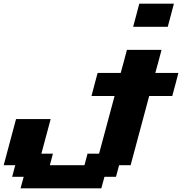

<svg xmlns="http://www.w3.org/2000/svg" viewBox="-20 -895 986 1040"><path d="M91.3 125H528.8L545.9 62.5H608.4L625 0H687.5Q704.1 -62.5 737.8 -187.5Q771.5 -312.5 788.1 -375H913.1Q918.9 -395.5 929.9 -437.3Q940.9 -479 946.3 -500H821.3Q827.1 -520.5 838.4 -562.3Q849.6 -604 855 -625H667.5Q662.1 -604 650.9 -562.3Q639.6 -520.5 633.8 -500H508.8Q502.9 -479 491.9 -437.3Q481 -395.5 475.6 -375H600.6L516.6 -62.5H454.1L437.5 0H250L266.6 -62.5H204.1L254.4 -250H66.9Q55.7 -208 33.4 -125Q11.2 -42 0 0H62.5L45.9 62.5H108.4ZM701.2 -750H888.7Q894.5 -770.5 905.5 -812.5Q916.5 -854.5 921.9 -875H734.4Q729 -854 718 -812.5Q707 -771 701.2 -750Z"/></svg>

Font: Faithful 32x
Style: SemiboldOblique
Weight: 400
Foundry: Faithful Resource Pack
Version: Version 1.0; January 27, 2023